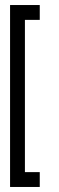

<svg xmlns="http://www.w3.org/2000/svg" viewBox="-20 -743 233 763"><path d="M138 0H20V-723H138V-664H79V-59H138Z"/></svg>

Font: Jura
Style: Regular
Weight: 400
Designer: Ed Merritt
Foundry: Ten by Twenty
Version: Version 1.007